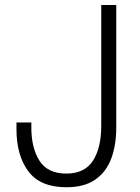

<svg xmlns="http://www.w3.org/2000/svg" viewBox="-20 -758 572 787"><path d="M252 9.5Q145 9.5 96.2 -55.8Q47.5 -121 47.5 -228.5V-256H108.5V-235.5Q108.5 -151 142 -98.8Q175.5 -46.5 252 -46.5Q327 -46.5 361 -99.2Q395 -152 395 -242.5V-737.5H456.5V-235Q456.5 -163.5 436 -108.2Q415.5 -53 370.5 -21.8Q325.5 9.5 252 9.5Z"/></svg>

Font: Epilogue Light
Style: Regular
Weight: 300
Designer: Tyler Finck
Foundry: Etcetera Type Co
Version: Version 2.111; ttfautohint (v1.8.3)